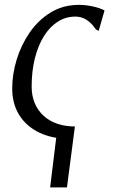

<svg xmlns="http://www.w3.org/2000/svg" viewBox="-20 -576 484 810"><path d="M276.5 10Q202 10 147 -16Q92 -42 61.8 -89.8Q31.5 -137.5 31.5 -203Q31.5 -262.5 50.2 -324.2Q69 -386 105 -438.5Q141 -491 193.5 -523.2Q246 -555.5 313.5 -555.5Q340 -555.5 370 -549.2Q400 -543 421 -532L396.5 -446L385 -451.5Q372.5 -470 358.5 -482.2Q344.5 -494.5 329.5 -500.2Q314.5 -506 298 -506Q257 -506 223.2 -484.2Q189.5 -462.5 165 -423Q140.5 -383.5 127 -329.5Q113.5 -275.5 113.5 -211Q113.5 -171.5 126.8 -140.2Q140 -109 164.5 -87Q189 -65 222.2 -53.8Q255.5 -42.5 296 -42.5ZM222 -34 296 -42.5 262.5 214.5H191.5Z"/></svg>

Font: Merriweather 48pt Light
Style: Italic
Weight: 300
Italic angle: -7.8°
Version: Version 2.101